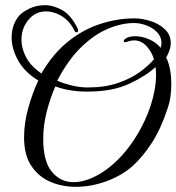

<svg xmlns="http://www.w3.org/2000/svg" viewBox="-20 -679 682 742"><path d="M273 43Q220 43 174.5 23.5Q129 4 101 -38Q73 -80 73 -148Q73 -204 89.5 -262.5Q106 -321 128 -368Q76 -399 50.5 -444.5Q25 -490 25 -534Q25 -582 52 -616Q64 -631 92 -645Q120 -659 154 -659Q187 -659 221 -639.5Q255 -620 280 -569Q282 -563 282 -562Q282 -554 276 -554Q270 -554 267 -562Q256 -584 242 -598Q228 -612 213 -620Q185 -635 158 -635Q117 -635 90 -602.5Q63 -570 63 -526Q63 -506 69.5 -485Q76 -464 89 -444Q98 -431 111 -418.5Q124 -406 140 -395Q184 -471 242.5 -518Q301 -565 367.5 -586.5Q434 -608 499 -608Q530 -608 562.5 -597.5Q595 -587 617.5 -565.5Q640 -544 640 -512Q640 -488 622 -456Q629 -446 635.5 -418Q642 -390 642 -353Q642 -331 639 -307.5Q636 -284 628 -261Q602 -181 566.5 -126.5Q531 -72 492 -37Q450 0 391 21.5Q332 43 273 43ZM319 -341Q386 -341 436.5 -358.5Q487 -376 521.5 -401.5Q556 -427 575 -450Q566 -480 545.5 -501.5Q525 -523 498 -523Q487 -523 476 -519Q469 -516 463 -516Q458 -516 458 -520Q458 -526 469 -532Q482 -539 502 -539Q528 -539 555.5 -527.5Q583 -516 601 -494Q604 -505 604 -513Q604 -537 587 -554.5Q570 -572 545.5 -581Q521 -590 498 -590Q450 -590 397.5 -568Q345 -546 294.5 -497.5Q244 -449 201 -367Q224 -357 256 -349Q288 -341 319 -341ZM264 25Q307 25 356 -1.5Q405 -28 450 -77Q485 -115 514 -164.5Q543 -214 562 -270Q583 -335 583 -389Q583 -397 582.5 -405Q582 -413 581 -420Q545 -386 480 -355.5Q415 -325 318 -325Q248 -325 194 -345Q176 -306 161.5 -251Q147 -196 147 -143Q147 -55 180.5 -15Q214 25 264 25Z"/></svg>

Font: Gwendolyn
Style: Bold
Weight: 700
Designer: Robert E. Leuschke
Foundry: Robert E. Leuschke
Version: Version 1.010; ttfautohint (v1.8.3)